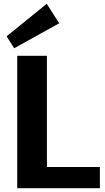

<svg xmlns="http://www.w3.org/2000/svg" viewBox="-20 -995 555 1015"><path d="M193 -112H508V0H71V-700H228V-25ZM293 -872 55 -740 15 -803 227 -975Z"/></svg>

Font: Pathway Extreme
Style: Bold
Weight: 700
Designer: Eduardo Rodriguez Tunni
Foundry: Eduardo Rodriguez Tunni
Version: Version 1.001;gftools[0.9.26]